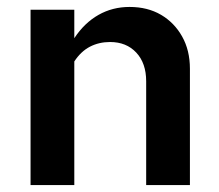

<svg xmlns="http://www.w3.org/2000/svg" viewBox="-20 -533 631 553"><path d="M68 0V-505H194V-423Q223 -467 263.5 -490Q304 -513 353 -513Q405 -513 443.5 -490.5Q482 -468 504.5 -428Q527 -388 527 -335V0H401V-299Q401 -351 372.5 -381.5Q344 -412 297 -412Q265 -412 239 -398.5Q213 -385 194 -356V0Z"/></svg>

Font: Red Hat Text SemiBold
Style: Regular
Weight: 600
Designer: Pentagram, MCKL
Foundry: MCKL
Version: Version 1.030